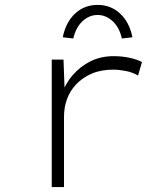

<svg xmlns="http://www.w3.org/2000/svg" viewBox="-20 -763 687 783"><path d="M191 0V-520H239L244 -383L229 -372Q245 -420 276 -456Q307 -492 349 -513Q391 -534 444 -534Q477 -534 507.5 -527.5Q538 -521 559 -510L543 -455Q521 -468 493 -473.5Q465 -479 443 -479Q391 -479 353.5 -462.5Q316 -446 290.5 -419Q265 -392 253 -358Q241 -324 241 -287V0ZM279 -606 236 -611Q248 -672 286 -707.5Q324 -743 378 -743Q432 -743 470 -707.5Q508 -672 520 -611L477 -606Q467 -651 439.5 -676.5Q412 -702 378 -702Q344 -702 316.5 -676.5Q289 -651 279 -606Z"/></svg>

Font: Lexend Tera ExtraLight
Style: Regular
Weight: 250
Designer: Bonnie Shaver-Troup, Thomas Jockin
Foundry: Lexend
Version: Version 1.007